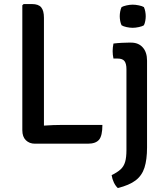

<svg xmlns="http://www.w3.org/2000/svg" viewBox="-20 -707 821 946"><path d="M196.5 1H152Q125 1 107.5 -16Q90 -33 90 -65.5V-681L96.5 -687H137.5Q169.5 -687 183 -670.8Q196.5 -654.5 196.5 -619.5ZM484.5 -91.5Q484.5 -38 468 -18.5Q451.5 1 413 1H152L97 -77Q143.5 -84.5 194 -88Q244.5 -91.5 285.5 -91.5ZM704.5 19.5Q704.5 79 692 118.5Q679.5 158 648.2 181.8Q617 205.5 560.5 219.5Q549.5 209.5 541.2 192.5Q533 175.5 530 156Q558.5 142 574.2 127.5Q590 113 596.5 90.8Q603 68.5 603 32.5V-366.5Q603 -393 593.5 -405.8Q584 -418.5 559.5 -418.5H539Q535 -437 535 -455Q535 -464 536 -473.2Q537 -482.5 539 -492.5Q559.5 -495 580 -496Q600.5 -497 612.5 -497H626Q662.5 -497 683.5 -473.2Q704.5 -449.5 704.5 -408.5ZM570 -627Q570 -638 572.2 -650.2Q574.5 -662.5 579 -672Q588 -677 603.8 -680.5Q619.5 -684 634 -684Q648 -684 664.5 -680.5Q681 -677 689 -672Q693.5 -662.5 695.8 -650Q698 -637.5 698 -627Q698 -616.5 695.8 -604Q693.5 -591.5 689 -582.5Q682 -577.5 665 -573.8Q648 -570 634 -570Q619.5 -570 603.5 -573.5Q587.5 -577 579 -582.5Q574.5 -591.5 572.2 -604Q570 -616.5 570 -627Z"/></svg>

Font: Signika Light
Style: Regular
Weight: 400
Version: Version 2.003;gftools[0.9.32]